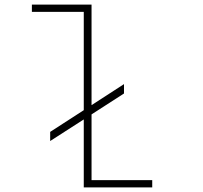

<svg xmlns="http://www.w3.org/2000/svg" viewBox="-20 -820 890 840"><path d="M199.5 -243 346.5 -338V-768H119.5V-800H380.5V-360L522.5 -452V-411L380.5 -319.5V-32H646V0H346.5V-297.5L199.5 -203Z"/></svg>

Font: League Mono Wide Thin
Style: Regular
Weight: 100
Width: 8
Designer: Tyler Finck
Foundry: The League of Moveable Type / Tyler Finck
Version: Version 2.210